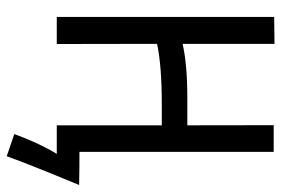

<svg xmlns="http://www.w3.org/2000/svg" viewBox="-150 -523 818 558"><g transform="rotate(90 259.0 -244.0)"><path d="M107.4 -632.8V-365.7Q167.5 -379.4 264.6 -379.4H344.2Q344.2 -453.1 344 -525.4Q343.8 -597.7 343.8 -630.4H421.4V-65.9Q436 -65.9 469.5 -65.7Q502.9 -65.4 517.6 -64.9Q455.1 85.9 434.1 145.5L369.6 123.5Q395 53.2 427.2 0H421.4H344.2V-305.2H281.2Q171.9 -305.2 107.4 -291.5Q107.4 -197.8 107.7 -116Q107.9 -34.2 107.9 0H29.3V-631.8Z"/></g></svg>

Font: FantasqueSansM Nerd Font
Style: Regular
Weight: 400
Monospace: yes
Designer: Jany Belluz
Version: Version 1.8.0 ; ttfautohint (v1.8.2);Nerd Fonts 3.4.0